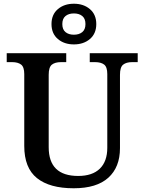

<svg xmlns="http://www.w3.org/2000/svg" viewBox="-20 -999 773 1029"><path d="M110 -217V-602Q110 -640 93 -653Q76 -666 45 -666H16V-714H335V-666H307Q275 -666 258 -652.5Q241 -639 241 -598V-210Q241 -56 399 -56Q475 -56 515 -95Q555 -134 555 -207V-602Q555 -640 538 -653Q521 -666 489 -666H461V-714H718V-666H688Q657 -666 640 -652.5Q623 -639 623 -598V-205Q623 -103 560.5 -46.5Q498 10 375 10Q246 10 178 -44.5Q110 -99 110 -217ZM256 -870Q256 -921 290 -950Q324 -979 376 -979Q428 -979 462 -950Q496 -921 496 -870Q496 -819 462 -790Q428 -761 376 -761Q324 -761 290 -790Q256 -819 256 -870ZM438 -870Q438 -899 421 -913Q404 -927 376 -927Q348 -927 331 -913Q314 -899 314 -870Q314 -841 331 -827Q348 -813 376 -813Q404 -813 421 -827Q438 -841 438 -870Z"/></svg>

Font: Noto Serif SemiBold
Style: Regular
Weight: 600
Designer: Monotype Design Team
Foundry: Monotype Imaging Inc.
Version: Version 1.001